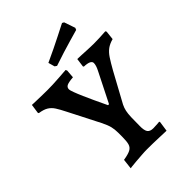

<svg xmlns="http://www.w3.org/2000/svg" viewBox="-258 -968 1095 1095"><g transform="rotate(-45 289.5 -420.5)"><path d="M138 11 145 -50Q183 -56 201.5 -65.5Q220 -75 225.5 -94.5Q231 -114 231 -149V-183Q231 -210 225.5 -232.5Q220 -255 203 -289L107 -477Q90 -511 76.5 -532Q63 -553 43.5 -565Q24 -577 -10 -582L-13 -587L-5 -643Q-5 -643 8 -642.5Q21 -642 40.5 -641.5Q60 -641 81 -640.5Q102 -640 118 -640Q137 -640 163.5 -641Q190 -642 215 -644Q240 -646 256 -647Q272 -648 272 -648L276 -639L272 -589Q234 -586 220.5 -579Q207 -572 207 -556Q207 -549 215.5 -526Q224 -503 237.5 -472.5Q251 -442 264.5 -412.5Q278 -383 288.5 -361.5Q299 -340 301 -335H309L399 -514Q414 -543 414 -562Q414 -574 400.5 -580.5Q387 -587 359 -588L356 -593L363 -645Q372 -645 394 -644Q416 -643 442.5 -641.5Q469 -640 490 -640Q512 -640 534.5 -641Q557 -642 572.5 -643Q588 -644 588 -644L592 -637L586 -583Q556 -575 536.5 -560.5Q517 -546 500.5 -521Q484 -496 461 -455L364 -277Q355 -259 351 -240Q347 -221 346 -194.5Q345 -168 345 -126Q344 -89 354 -74Q364 -59 391 -59Q407 -59 423.5 -60.5Q440 -62 440 -62L443 -58L434 4Q434 4 417.5 3.5Q401 3 376 2Q351 1 325.5 0.5Q300 0 281 0Q260 0 235.5 2Q211 4 189 5.5Q167 7 152.5 9Q138 11 138 11ZM254 -699 242 -707 231 -746Q270 -764 308.5 -782.5Q347 -801 378 -817Q409 -833 428 -842.5Q447 -852 447 -852L458 -846L481 -779L476 -767Q476 -767 457 -761.5Q438 -756 406.5 -747Q375 -738 335 -725.5Q295 -713 254 -699Z"/></g></svg>

Font: Alegreya SemiBold
Style: Regular
Weight: 600
Designer: Juan Pablo del Peral
Foundry: Huerta Tipografica
Version: Version 2.009